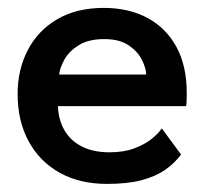

<svg xmlns="http://www.w3.org/2000/svg" viewBox="-20 -442 522 474"><path d="M123 -180Q124 -147.5 138.5 -121.5Q153 -95.5 181.2 -80.8Q209.5 -66 250.5 -66Q286 -66 311.8 -75.8Q337.5 -85.5 354.5 -99.2Q371.5 -113 379.5 -125L427 -60.5Q411.5 -39.5 388 -23Q364.5 -6.5 329.8 2.8Q295 12 244 12Q177 12 127.5 -15.5Q78 -43 50.8 -93Q23.5 -143 23.5 -210Q23.5 -270 48.5 -318.2Q73.5 -366.5 121.2 -394.5Q169 -422.5 236 -422.5Q298.5 -422.5 344.5 -397.5Q390.5 -372.5 415.8 -325.8Q441 -279 441 -213Q441 -209 440.8 -196.5Q440.5 -184 439.5 -180ZM341 -258Q340.5 -274 330.2 -294.5Q320 -315 297.5 -330.2Q275 -345.5 237.5 -345.5Q199 -345.5 175 -330.8Q151 -316 139.5 -295.8Q128 -275.5 126 -258Z"/></svg>

Font: League Spartan Medium
Style: Regular
Weight: 500
Foundry: The League of Moveable Type
Version: Version 2.002